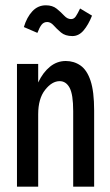

<svg xmlns="http://www.w3.org/2000/svg" viewBox="-20 -704 415 724"><path d="M44 0V-463H124V-393Q142 -431 168.5 -452.5Q195 -474 228 -474Q259 -474 283.5 -457Q308 -440 321.5 -399.5Q335 -359 335 -287V0H256V-285Q256 -348 242.5 -373Q229 -398 205 -398Q176 -398 150 -365Q124 -332 124 -273V0ZM282 -672 327 -645Q313 -610 295 -589Q277 -568 253 -568Q226 -568 210 -581.5Q194 -595 182.5 -608Q171 -621 158 -621Q145 -621 137 -611Q129 -601 121 -580L70 -602Q81 -639 102 -661.5Q123 -684 153 -684Q178 -684 194 -671Q210 -658 222 -645Q234 -632 248 -632Q259 -632 266 -642.5Q273 -653 282 -672Z"/></svg>

Font: Inconsolata Condensed SemiBold
Style: Regular
Weight: 600
Width: 3
Monospace: yes
Designer: Raph Levien, Cyreal, Brenton Simpson
Foundry: Raph Levien, Cyreal, Google
Version: Version 3.100; ttfautohint (v1.8.4.7-5d5b)